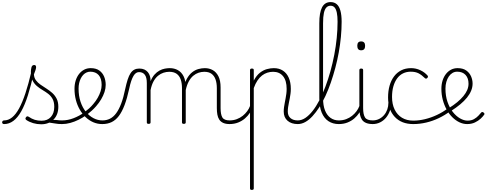

<svg xmlns="http://www.w3.org/2000/svg" viewBox="-100 -1172 4663 1840"><path d="M-61 17Q-71 17 -75.5 11.5Q-80 6 -79.5 -0.5Q-79 -7 -74.5 -12.5Q-70 -18 -61 -18Q-20 -18 16 -47Q52 -76 83.5 -134Q115 -192 144 -279.5Q173 -367 200 -483L224 -476Q197 -352 167.5 -259Q138 -166 103.5 -105Q69 -44 28 -13.5Q-13 17 -61 17ZM295 19Q255 19 217.5 8Q180 -3 151 -23Q145 -28 144 -34.5Q143 -41 149 -48Q154 -56 160.5 -57Q167 -58 175 -53Q204 -33 233 -24Q262 -15 299 -15Q355 -15 387.5 -51Q420 -87 420 -148Q420 -194 404 -223.5Q388 -253 362.5 -272.5Q337 -292 308 -309Q279 -326 253.5 -347.5Q228 -369 212 -401Q196 -433 196 -484Q196 -504 201.5 -526.5Q207 -549 228 -549Q237 -549 241.5 -543.5Q246 -538 246 -528Q246 -519 240.5 -500.5Q235 -482 225 -459Q227 -426 244.5 -402.5Q262 -379 288.5 -360.5Q315 -342 344.5 -323.5Q374 -305 400 -282Q426 -259 442.5 -227Q459 -195 459 -149Q459 -73 414 -27Q369 19 295 19ZM493 17Q456 17 428.5 11.5Q401 6 375.5 3.5Q350 1 319 12L340 -9Q378 -21 403.5 -22.5Q429 -24 450 -21Q471 -18 493 -18Q502 -18 507 -12.5Q512 -7 512 -0.5Q512 6 507 11.5Q502 17 493 17Z M494 17Q485 17 480 11.5Q475 6 475 -0.5Q475 -7 480 -12.5Q485 -18 494 -18Q550 -18 605.5 -39.5Q661 -61 708 -95Q713 -98 718 -96Q723 -94 727 -89Q731 -84 732 -78Q733 -72 728 -69Q693 -44 653.5 -24.5Q614 -5 573.5 6Q533 17 494 17Z M711 -98Q734 -115 755 -134Q776 -153 794 -175Q819 -204 836.5 -235Q854 -266 864 -297Q874 -328 874 -358Q874 -420 845.5 -452.5Q817 -485 765 -485Q756 -485 751.5 -490Q747 -495 748 -502Q749 -509 754.5 -514Q760 -519 769 -519Q820 -519 851.5 -496.5Q883 -474 898 -437.5Q913 -401 913 -359Q913 -325 901.5 -290Q890 -255 869.5 -220.5Q849 -186 821 -154Q802 -132 779 -111Q756 -90 731 -71Z M880 17Q835 17 795 0Q755 -17 722 -48Q689 -79 664.5 -121.5Q640 -164 627 -214.5Q614 -265 614 -321Q614 -364 625.5 -400.5Q637 -437 658 -463.5Q679 -490 707 -504.5Q735 -519 769 -519Q778 -519 782.5 -514Q787 -509 786 -502Q785 -495 779.5 -490Q774 -485 765 -485Q746 -485 728.5 -477Q711 -469 697.5 -454.5Q684 -440 674 -420Q664 -400 658.5 -375.5Q653 -351 653 -323Q653 -253 672 -196.5Q691 -140 723.5 -100Q756 -60 797 -39Q838 -18 882 -18Q921 -18 954 -34.5Q987 -51 1013.5 -87Q1040 -123 1061.5 -179.5Q1083 -236 1099 -315Q1111 -371 1123.5 -409.5Q1136 -448 1151.5 -471Q1167 -494 1187.5 -504.5Q1208 -515 1235 -515Q1244 -515 1248.5 -510Q1253 -505 1252.5 -498Q1252 -491 1246.5 -486Q1241 -481 1232 -481Q1217 -481 1204 -472.5Q1191 -464 1179.5 -445Q1168 -426 1157.5 -395.5Q1147 -365 1138 -321Q1118 -229 1093.5 -164.5Q1069 -100 1038.5 -60Q1008 -20 969 -1.5Q930 17 880 17Z M1324 15Q1315 15 1311 11.5Q1307 8 1307 0V-376Q1307 -431 1287.5 -456Q1268 -481 1233 -481Q1224 -481 1219.5 -486Q1215 -491 1215.5 -498Q1216 -505 1221 -510Q1226 -515 1235 -515Q1263 -515 1283 -506Q1303 -497 1316.5 -481Q1330 -465 1336.5 -443.5Q1343 -422 1343 -397V-394Q1359 -433 1381 -457.5Q1403 -482 1428 -495.5Q1453 -509 1478.5 -514Q1504 -519 1527 -519Q1570 -519 1604.5 -500Q1639 -481 1659.5 -440.5Q1680 -400 1680 -334V0Q1680 8 1675.5 11.5Q1671 15 1662 15Q1652 15 1648 11.5Q1644 8 1644 0V-326Q1644 -376 1631.5 -411Q1619 -446 1592.5 -465Q1566 -484 1522 -484Q1494 -484 1466.5 -475Q1439 -466 1414.5 -446Q1390 -426 1371.5 -392.5Q1353 -359 1343 -309V0Q1343 8 1338.5 11.5Q1334 15 1324 15ZM2102 17Q2064 17 2039.5 6Q2015 -5 2001.5 -25.5Q1988 -46 1983 -74Q1978 -102 1978 -136V-326Q1978 -376 1965.5 -411Q1953 -446 1927 -465Q1901 -484 1858 -484Q1830 -484 1803 -475Q1776 -466 1752 -446Q1728 -426 1709.5 -392.5Q1691 -359 1680 -309H1656Q1667 -374 1689.5 -415Q1712 -456 1741 -479Q1770 -502 1802 -510.5Q1834 -519 1863 -519Q1905 -519 1939 -500Q1973 -481 1993.5 -440.5Q2014 -400 2014 -334V-136Q2014 -75 2031 -46.5Q2048 -18 2102 -18Q2108 -18 2111.5 -12.5Q2115 -7 2115 -0.5Q2115 6 2112 11.5Q2109 17 2102 17Z M2098 17Q2089 17 2084 11.5Q2079 6 2079 -0.5Q2079 -7 2084 -12.5Q2089 -18 2098 -18Q2137 -18 2169 -30Q2201 -42 2226 -62Q2251 -82 2269 -106.5Q2287 -131 2296 -156Q2299 -165 2306.5 -165Q2314 -165 2319 -158.5Q2324 -152 2321 -143Q2312 -117 2293.5 -89Q2275 -61 2247.5 -37Q2220 -13 2182.5 2Q2145 17 2098 17Z M2313 648Q2304 648 2300 644.5Q2296 641 2296 633V-500Q2296 -508 2300.5 -511.5Q2305 -515 2314 -515Q2324 -515 2328 -511.5Q2332 -508 2332 -500V-400Q2358 -449 2390.5 -474.5Q2423 -500 2457.5 -509.5Q2492 -519 2524 -519Q2575 -519 2611.5 -495Q2648 -471 2667.5 -426.5Q2687 -382 2687 -320Q2687 -296 2684 -273.5Q2681 -251 2677 -229.5Q2673 -208 2668.5 -187Q2664 -166 2661 -145Q2658 -124 2658 -103Q2658 -63 2683.5 -40.5Q2709 -18 2754 -18Q2761 -18 2764.5 -12.5Q2768 -7 2768 -0.5Q2768 6 2764.5 11.5Q2761 17 2754 17Q2692 17 2655.5 -15Q2619 -47 2619 -103Q2619 -124 2622 -145Q2625 -166 2629 -187Q2633 -208 2637 -229.5Q2641 -251 2644 -273.5Q2647 -296 2647 -320Q2647 -400 2612.5 -442Q2578 -484 2517 -484Q2489 -484 2462 -475.5Q2435 -467 2411 -448.5Q2387 -430 2367 -400Q2347 -370 2332 -328V633Q2332 641 2327.5 644.5Q2323 648 2313 648Z M2753 17Q2745 17 2741 11.5Q2737 6 2737 -0.5Q2737 -7 2741 -12.5Q2745 -18 2753 -18Q2791 -18 2826.5 -42Q2862 -66 2896 -109Q2930 -152 2961 -211.5Q2992 -271 3018.5 -341.5Q3045 -412 3066.5 -489Q3088 -566 3103.5 -647Q3119 -728 3127 -808Q3135 -888 3135 -963Q3135 -972 3141 -977Q3147 -982 3154.5 -982Q3162 -982 3168 -977Q3174 -972 3174 -963Q3174 -892 3167 -818.5Q3160 -745 3146.5 -670Q3133 -595 3113.5 -522Q3094 -449 3070.5 -381Q3047 -313 3019 -252.5Q2991 -192 2959.5 -143.5Q2928 -95 2894.5 -58.5Q2861 -22 2825.5 -2.5Q2790 17 2753 17Z M3147 17Q3090 17 3048 -10.5Q3006 -38 2983 -93Q2960 -148 2960 -230V-949Q2960 -1052 2986.5 -1102Q3013 -1152 3068 -1152Q3104 -1152 3127.5 -1131.5Q3151 -1111 3162.5 -1069Q3174 -1027 3174 -964Q3174 -955 3168 -950Q3162 -945 3154.5 -945Q3147 -945 3141 -950Q3135 -955 3135 -964Q3135 -1016 3128 -1050Q3121 -1084 3106.5 -1100.5Q3092 -1117 3068 -1117Q3044 -1117 3028 -1100.5Q3012 -1084 3004 -1047.5Q2996 -1011 2996 -949V-230Q2996 -160 3015 -113Q3034 -66 3068 -42Q3102 -18 3147 -18Q3156 -18 3161 -12.5Q3166 -7 3166 -0.5Q3166 6 3161 11.5Q3156 17 3147 17Z M3146 17Q3137 17 3132 11.5Q3127 6 3127 -0.5Q3127 -7 3132 -12.5Q3137 -18 3146 -18Q3185 -18 3217 -30Q3249 -42 3274 -62Q3299 -82 3317 -106.5Q3335 -131 3344 -156Q3347 -165 3354.5 -165Q3362 -165 3367 -158.5Q3372 -152 3369 -143Q3360 -117 3341.5 -89Q3323 -61 3295.5 -37Q3268 -13 3230.5 2Q3193 17 3146 17Z M3474 17Q3434 17 3408 6Q3382 -5 3368.5 -25.5Q3355 -46 3349.5 -74Q3344 -102 3344 -136V-500Q3344 -508 3348.5 -511.5Q3353 -515 3361 -515Q3371 -515 3375.5 -511.5Q3380 -508 3380 -500V-136Q3380 -75 3398 -46.5Q3416 -18 3474 -18Q3481 -18 3484 -12.5Q3487 -7 3487 -0.5Q3487 6 3484 11.5Q3481 17 3474 17ZM3361 -690Q3342 -690 3333 -701Q3324 -712 3324 -733Q3324 -754 3333 -764.5Q3342 -775 3361 -775Q3380 -775 3389.5 -764.5Q3399 -754 3399 -733Q3399 -711 3389.5 -700.5Q3380 -690 3361 -690Z M3471 17Q3462 17 3457 11.5Q3452 6 3452 -0.5Q3452 -7 3457 -12.5Q3462 -18 3471 -18Q3505 -18 3533 -32Q3561 -46 3581 -69.5Q3601 -93 3611.5 -123Q3622 -153 3622 -186Q3622 -196 3629 -199.5Q3636 -203 3642.5 -199.5Q3649 -196 3649 -186Q3649 -146 3636 -109.5Q3623 -73 3599.5 -44.5Q3576 -16 3543 0.5Q3510 17 3471 17Z M3860 17Q3748 17 3683.5 -51.5Q3619 -120 3619 -239Q3619 -300 3633.5 -351Q3648 -402 3676 -439.5Q3704 -477 3745 -498Q3786 -519 3840 -519Q3886 -519 3928.5 -499Q3971 -479 3999 -446Q4001 -442 4001.5 -437Q4002 -432 3994 -424Q3987 -417 3981 -418.5Q3975 -420 3971 -424Q3941 -454 3911 -469.5Q3881 -485 3836 -485Q3796 -485 3763 -469Q3730 -453 3706.5 -421.5Q3683 -390 3670 -345Q3657 -300 3657 -243Q3657 -173 3682 -122Q3707 -71 3752.5 -43.5Q3798 -16 3861 -16Q3870 -16 3875 -11Q3880 -6 3880 0.5Q3880 7 3875 12Q3870 17 3860 17Z M3860 17Q3851 17 3846.5 12Q3842 7 3842 0.5Q3842 -6 3847 -11Q3852 -16 3861 -16Q3915 -16 3973 -30Q4031 -44 4087.5 -70.5Q4144 -97 4194 -135Q4200 -140 4206.5 -138Q4213 -136 4217 -130.5Q4221 -125 4220.5 -118Q4220 -111 4214 -106Q4162 -67 4104 -39.5Q4046 -12 3984.5 2.5Q3923 17 3860 17Z M4377 17Q4339 17 4303 0Q4267 -17 4235.5 -48Q4204 -79 4180.5 -121.5Q4157 -164 4143.5 -214.5Q4130 -265 4130 -321Q4130 -364 4141.5 -400.5Q4153 -437 4174 -463.5Q4195 -490 4223 -504.5Q4251 -519 4285 -519Q4336 -519 4367.5 -497Q4399 -475 4414 -441Q4429 -407 4429 -371Q4429 -337 4415.5 -303.5Q4402 -270 4375.5 -237Q4349 -204 4310.5 -172Q4272 -140 4222 -108L4202 -136Q4247 -164 4281.5 -192.5Q4316 -221 4340.5 -250.5Q4365 -280 4377.5 -309.5Q4390 -339 4390 -370Q4390 -423 4361.5 -454Q4333 -485 4281 -485Q4257 -485 4236.5 -473Q4216 -461 4201 -439Q4186 -417 4177.5 -387.5Q4169 -358 4169 -323Q4169 -252 4188.5 -195.5Q4208 -139 4239.5 -99Q4271 -59 4308.5 -37.5Q4346 -16 4381 -16Q4417 -16 4442.5 -30.5Q4468 -45 4485 -63.5Q4502 -82 4512 -94Q4517 -99 4522.5 -98.5Q4528 -98 4534 -94Q4539 -90 4542 -84.5Q4545 -79 4540 -73Q4529 -56 4506.5 -35Q4484 -14 4451.5 1.5Q4419 17 4377 17Z"/></svg>

Font: Playwrite CL Thin
Style: Regular
Weight: 100
Designer: Veronika Burian, José Scaglione
Foundry: TypeTogether
Version: Version 1.002